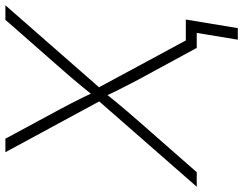

<svg xmlns="http://www.w3.org/2000/svg" viewBox="-137 -651 924 730"><g transform="rotate(-90 325.0 -286.0)"><path d="M-20 0 318.8 -387.2 313.5 -354 111.3 -727.5H162.6L272.5 -523.9Q285.2 -500.5 295.9 -479.5Q306.6 -458.5 317.1 -437.5Q327.6 -416.5 337.9 -393.1H326.2Q344.7 -416.5 362.1 -437.5Q379.4 -458.5 397.5 -479.7Q415.5 -501 436 -523.9L614.7 -727.5H669.9L343.3 -354.5L349.1 -388.2L558.6 0H507.8L386.7 -223.1Q375.5 -245.6 364.7 -265.6Q354 -285.6 344 -306.2Q334 -326.7 323.7 -349.1H336.4Q318.4 -326.7 301.8 -306.2Q285.2 -285.6 267.8 -265.6Q250.5 -245.6 231 -223.1L35.2 0ZM539.1 156.2 564.9 0H517.6L524.4 -41.5H615.7L583 156.2Z"/></g></svg>

Font: Inter 20pt ExtraLight
Style: Italic
Weight: 250
Italic angle: -9.3988°
Version: Version 4.001;git-66647c0bb